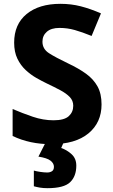

<svg xmlns="http://www.w3.org/2000/svg" viewBox="-20 -744 591 1004"><path d="M511 -198Q511 -103 442.5 -46.5Q374 10 248 10Q135 10 46 -33V-174Q97 -152 151.5 -133.5Q206 -115 260 -115Q316 -115 339.5 -136.5Q363 -158 363 -191Q363 -218 344.5 -237Q326 -256 295 -272.5Q264 -289 224 -308Q199 -320 170 -336.5Q141 -353 114.5 -377.5Q88 -402 71 -437Q54 -472 54 -521Q54 -617 119 -670.5Q184 -724 296 -724Q352 -724 402.5 -711Q453 -698 508 -674L459 -556Q410 -576 371 -587Q332 -598 291 -598Q248 -598 225 -578Q202 -558 202 -526Q202 -488 236 -466Q270 -444 337 -412Q392 -386 430.5 -358Q469 -330 490 -292Q511 -254 511 -198ZM379 122Q379 178 346.5 209Q314 240 228 240Q206 240 188.5 237Q171 234 157 230V148Q171 152 191.5 155Q212 158 227 158Q241 158 251.5 151.5Q262 145 262 128Q262 110 244 96Q226 82 181 75L219 0H313L300 30Q330 40 354.5 62.5Q379 85 379 122Z"/></svg>

Font: Noto Sans Tamil
Style: Bold
Weight: 700
Designer: Jelle Bosma - Monotype Design Team
Foundry: Monotype Imaging Inc.
Version: Version 2.004; ttfautohint (v1.8.4.7-5d5b)